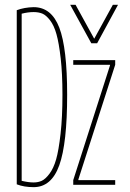

<svg xmlns="http://www.w3.org/2000/svg" viewBox="-20 -770 540 800"><path d="M372.1 -609.4H373L450.2 -750H471.7L384.8 -589.8H360.4L272.5 -750H294.9ZM438.5 -498V-500H285.2V-519.5H460V-500L306.6 -22.5V-19.5H460V0H285.2V-19.5ZM70.3 -712.9V-16.6Q98.6 -9.8 120.1 -9.8Q138.7 -9.8 153.8 -16.6Q168.9 -23.4 186 -45.9Q203.1 -68.4 213.9 -106Q224.6 -143.6 232.4 -212.9Q240.2 -282.2 240.2 -375Q240.2 -462.9 232.9 -526.9Q225.6 -590.8 215.3 -627.4Q205.1 -664.1 188.5 -685.5Q171.9 -707 156.2 -713.4Q140.6 -719.7 120.1 -719.7Q96.7 -719.7 70.3 -712.9ZM259.8 -375Q259.8 -172.9 227.1 -81.5Q194.3 9.8 120.1 9.8Q80.1 9.8 49.8 -2V-727.5Q81.1 -739.3 120.1 -740.2Q194.3 -740.2 227.1 -654.8Q259.8 -569.3 259.8 -375Z"/></svg>

Font: Mgen+ 1mn thin
Style: Regular
Weight: 100
Designer: [Source Han Sans]
Ryoko NISHIZUKA  (kana & ideographs); Paul D. Hunt (Latin, Greek & Cyrillic); Wenlong ZHANG  (bopomofo
Version: Version 1.059.20150602